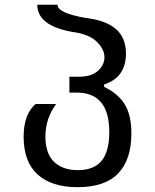

<svg xmlns="http://www.w3.org/2000/svg" viewBox="-20 -777 642 797"><path d="M302.2 0Q194.8 0 136.5 -52.5Q78.1 -105 78.1 -209.5Q78.1 -301.8 127.4 -345.2H212.9Q168.5 -284.7 168.5 -210.4Q168.5 -140.6 203.9 -105.7Q239.3 -70.8 303.2 -70.8Q370.1 -70.8 401.9 -109.6Q433.6 -148.4 433.6 -229Q433.6 -392.6 298.8 -392.6H268.1V-458.5H308.1Q359.4 -458.5 386.5 -482.9Q413.6 -507.3 413.6 -539.6Q413.6 -573.2 380.6 -604.7Q347.7 -636.2 277.3 -645Q134.8 -671.4 134.8 -757.3H218.8Q218.8 -722.7 335.4 -702.6Q418.9 -692.9 460.9 -656.7Q502.9 -620.6 502.9 -554.2Q502.9 -507.3 481.2 -474.6Q459.5 -441.9 412.1 -426.3V-416.5Q471.2 -388.2 498.3 -343Q525.4 -297.9 525.4 -223.1Q525.4 -114.3 470.5 -57.1Q415.5 0 302.2 0Z"/></svg>

Font: Vazir Code Hack
Style: Code-Hack
Weight: 400
Foundry: DejaVu fonts team - Redesigned by Saber Rastikerdar
Version: Version 1.1.2